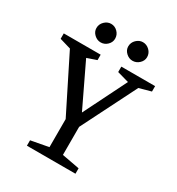

<svg xmlns="http://www.w3.org/2000/svg" viewBox="-184 -897 936 1014"><g transform="rotate(30 283.5 -390.0)"><path d="M133 0V-33L240 -53V-224L73 -558L5 -578V-611H230V-578L172 -558L297 -297L427 -558L356 -578V-611H562V-578L490 -558L322 -224V-53L429 -33V0ZM391 -667Q369 -667 351.5 -683.5Q334 -700 334 -722Q334 -746 351.5 -763Q369 -780 391 -780Q414 -780 431.5 -763Q449 -746 449 -722Q449 -700 431.5 -683.5Q414 -667 391 -667ZM197 -667Q175 -667 157.5 -683.5Q140 -700 140 -722Q140 -746 157.5 -763Q175 -780 197 -780Q220 -780 237 -763Q254 -746 254 -722Q254 -700 237 -683.5Q220 -667 197 -667Z"/></g></svg>

Font: Manuale
Style: Regular
Weight: 400
Designer: Eduardo Tunni / Pablo Cosgaya
Foundry: Eduardo Tunni / Pablo Cosgaya
Version: Version 1.002